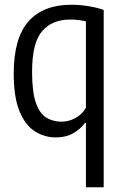

<svg xmlns="http://www.w3.org/2000/svg" viewBox="-20 -571 522 811"><path d="M343 220V-51.5H338.5Q321 -26.5 289.8 -8.5Q258.5 9.5 216 9.5Q168.5 9.5 128 -15.8Q87.5 -41 62.8 -100Q38 -159 38 -261Q38 -410 100.2 -480.5Q162.5 -551 281.5 -551Q315.5 -551 353.2 -545Q391 -539 418 -529V220ZM239.5 -57Q269.5 -57 298.2 -72.2Q327 -87.5 343 -116.5V-481Q330.5 -484 312.2 -486.2Q294 -488.5 277 -488.5Q200 -488.5 157.8 -439.2Q115.5 -390 115.5 -268Q115.5 -182 131.8 -136.2Q148 -90.5 176.2 -73.8Q204.5 -57 239.5 -57Z"/></svg>

Font: Encode Sans Cnd
Style: Regular
Weight: 400
Width: 3
Designer: Multiple Designers
Foundry: Impallari Type
Version: Version 3.002; ttfautohint (v1.8.3) -l 8 -r 50 -G 200 -x 14 